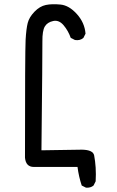

<svg xmlns="http://www.w3.org/2000/svg" viewBox="-20 -775 540 889"><path d="M377.9 93.8 358.4 84Q344.7 43 338.9 -2H136.7Q99.6 -2 95.7 -44.9Q95.7 -539.1 98.6 -590.8Q101.6 -642.6 108.4 -668.9Q115.2 -695.3 139.6 -720.7Q164.1 -746.1 192.4 -752Q220.7 -757.8 260.3 -753.9Q299.8 -750 335.9 -710Q372.1 -669.9 376 -619.1L366.2 -599.6Q350.6 -585.9 327.1 -589.8L307.6 -599.6Q295.9 -632.8 274.4 -658.2Q252.9 -683.6 226.1 -677.7Q199.2 -671.9 187.5 -652.3Q175.8 -632.8 176.3 -583Q176.8 -533.2 171.9 -79.1L359.4 -82Q411.1 -81.1 416 -55.2Q420.9 -29.3 422.9 1Q424.8 31.2 422.9 64.5L413.1 84Q399.4 95.7 377.9 93.8Z"/></svg>

Font: NaikaiFont
Style: Regular
Weight: 400
Version: Version 1.67